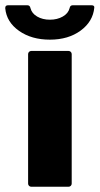

<svg xmlns="http://www.w3.org/2000/svg" viewBox="-59 -711 379 731"><path d="M60 -517H202Q207 -517 210.5 -513.5Q214 -510 214 -505V-12Q214 -7 210.5 -3.5Q207 0 202 0H60Q55 0 51.5 -3.5Q48 -7 48 -12V-505Q48 -510 51.5 -513.5Q55 -517 60 -517ZM-39 -679V-681Q-39 -691 -28 -691H45Q55 -691 57 -680Q62 -660 82.5 -648Q103 -636 131 -636Q159 -636 180 -648Q201 -660 206 -680Q208 -691 218 -691H289Q301 -691 300 -682Q295 -629 248 -594.5Q201 -560 131 -560Q61 -560 13.5 -593.5Q-34 -627 -39 -679Z"/></svg>

Font: BARLOWEXTRABOLD
Style: Regular
Weight: 800
Designer: Jeremy Tribby
Foundry: Tribby Type
Version: Version 1.422